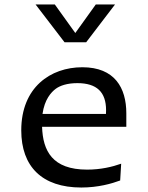

<svg xmlns="http://www.w3.org/2000/svg" viewBox="-20 -826 660 858"><path d="M229.5 -429.5C248 -443 279.5 -454.5 325.5 -454.5C412.5 -454.5 454 -414.5 454 -333.5L453.5 -317H170C179 -381.5 208.5 -414 229.5 -429.5ZM139 -806H225L316.5 -678.5L408 -806H494L365 -637H268.5ZM75 -243.5C75 -82 167.5 12 343.5 12C418.5 12 479.5 -5.5 517 -19.5L521.5 -94.5C482.5 -80.5 430 -68 369.5 -68C213.5 -68 171.5 -152 168 -259.5H544.5V-319.5C544.5 -433.5 492.5 -525.5 348 -525.5C205.5 -525.5 75 -435.5 75 -243.5Z"/></svg>

Font: Monaspace Argon
Style: Regular
Weight: 400
Designer: Riley Cran & the Lettermatic Team
Foundry: Lettermatic
Version: Version 1.200 (Monaspace Argon)